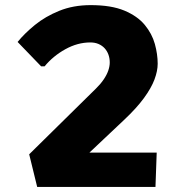

<svg xmlns="http://www.w3.org/2000/svg" viewBox="-20 -741 730 761"><path d="M127.4 0 95.7 -129.4 360.4 -390.1Q378.9 -408.2 391.1 -426.3Q403.3 -444.3 409.2 -461.4Q415 -478.5 415 -493.2Q415 -509.8 409.9 -524.2Q404.8 -538.6 394.8 -549.6Q384.8 -560.5 370.4 -566.7Q356 -572.8 337.9 -572.8Q287.6 -572.8 239 -545.9Q190.4 -519 156.7 -478H143.1L49.8 -574.7Q77.1 -608.4 118.4 -642.1Q159.7 -675.8 215.1 -698.2Q270.5 -720.7 339.4 -720.7Q420.9 -720.7 472.9 -699Q524.9 -677.2 553.7 -642.3Q582.5 -607.4 593.8 -566.7Q605 -525.9 605 -488.3Q605 -460 592.3 -426Q579.6 -392.1 550.5 -352.3Q521.5 -312.5 472.2 -266.1L334.5 -136.2H601.1L596.2 0Z"/></svg>

Font: Comme Black
Style: Regular
Weight: 900
Version: Version 1.000;gftools[0.9.27]